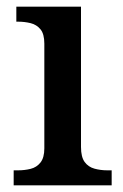

<svg xmlns="http://www.w3.org/2000/svg" viewBox="-20 -556 369 576"><path d="M21 0V-45H34Q54 -45 72 -49.5Q90 -54 101.5 -68.5Q113 -83 113 -111V-425Q113 -454 101.5 -468Q90 -482 72 -486.5Q54 -491 34 -491H29V-536H223V-115Q223 -85 234 -70Q245 -55 263.5 -50Q282 -45 302 -45H315V0Z"/></svg>

Font: Noto Serif Kannada Medium
Style: Regular
Weight: 500
Version: Version 2.003